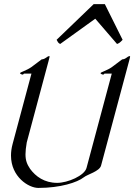

<svg xmlns="http://www.w3.org/2000/svg" viewBox="-20 -923 659 943"><path d="M582.2 -727.5 494.9 -902.8H440.2L258 -727.5C264 -717.3 264.7 -712.4 275.5 -707L447.9 -831.1L554.8 -707C566.2 -711.4 569.3 -713.9 582.2 -727.5ZM221.5 -647.5C216.1 -647.5 207.5 -640.6 201.5 -636.7C194.9 -631.8 184.5 -631.3 184.5 -631.3L133.1 -592.8C109.1 -576.2 79.8 -568.8 78.5 -564C77.5 -560.1 88.3 -556.6 91.2 -556.6C94.6 -556.6 97.4 -561.5 97.4 -561.5H134.5L41.9 -215.8C36.4 -195.5 34 -176.6 34 -159C34 -54.4 120.5 0 168.1 0C276.5 0 359.4 -26.9 391.6 -52.2C409.7 -66.9 468.7 -81.1 476.4 -109.9L613.8 -622.6C617.4 -636 619 -642.3 619 -645.2C619 -647 618.4 -647.5 617 -647.5C611.6 -647.5 603.1 -641.1 597.1 -636.7C590.4 -631.8 580 -631.3 580 -631.3L528.6 -592.8C507 -577.6 475.7 -568.4 474.2 -564.5C472.5 -560.1 483.8 -556.6 486.7 -556.6C490.1 -556.6 492.9 -561.5 492.9 -561.5H529L404.9 -98.1C394.7 -60.1 312.5 -24.9 260.8 -24.9C197.8 -24.9 155.4 -56.2 127.8 -93.7C112.9 -116 105.2 -134.6 105.2 -165C105.2 -180.7 107.2 -199.5 111.4 -223.6L218.3 -622.6C224.3 -645 224.9 -647.5 221.5 -647.5Z"/></svg>

Font: Pierce
Style: Oblique
Weight: 400
Italic angle: -15°
Version: Version 0.2.0